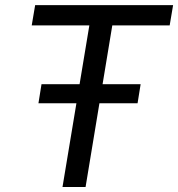

<svg xmlns="http://www.w3.org/2000/svg" viewBox="-20 -748 712 768"><path d="M106.9 -646.5 120.6 -727.5H672.4L658.7 -646.5H429.2L322.3 0H230L337.4 -646.5ZM133.8 -335 146 -411.1H542.5L530.3 -335Z"/></svg>

Font: Inter 17pt
Style: Italic
Weight: 400
Italic angle: -9.3988°
Version: Version 4.001;git-66647c0bb